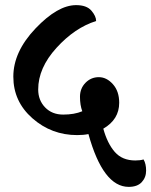

<svg xmlns="http://www.w3.org/2000/svg" viewBox="-20 -682 590 749"><path d="M540 -60Q550 -43 550 -16.5Q550 10 533 28.5Q516 47 482 47Q382 47 325 -159Q306 -155 281 -155Q181 -155 106.5 -220.5Q32 -286 32 -383Q32 -480 118.5 -571Q205 -662 277 -662Q318 -662 336.5 -640.5Q355 -619 355 -600Q272 -574 200.5 -495.5Q129 -417 129 -333Q129 -291 156 -263Q183 -235 226.5 -235Q270 -235 301 -248Q292 -272 292 -304.5Q292 -337 313.5 -359Q335 -381 365.5 -381Q396 -381 420.5 -353.5Q445 -326 445 -281Q445 -216 383 -180Q399 -122 428 -89Q457 -56 508 -56Q527 -56 540 -60Z"/></svg>

Font: Laila SemiBold
Style: Regular
Weight: 600
Designer: Hitesh Malaviya
Foundry: Indian Type Foundry
Version: Version 1.302;PS 1.0;hotconv 1.0.78;makeotf.lib2.5.61930; tt